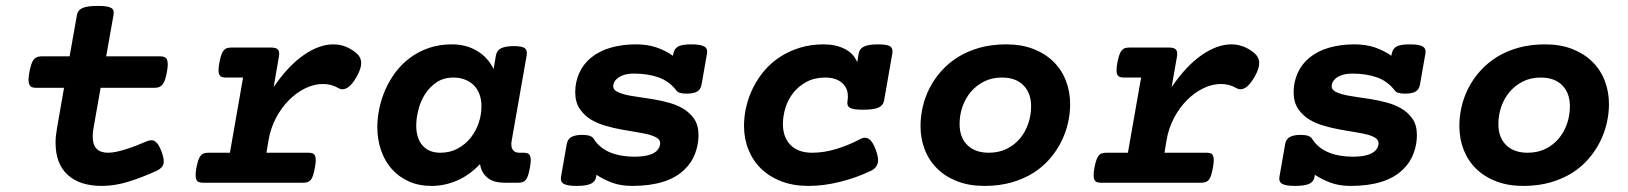

<svg xmlns="http://www.w3.org/2000/svg" viewBox="-20 -610 5436 641"><path d="M334.5 -421.9H515.6Q523.9 -421.9 529.3 -419.4Q534.7 -417 537.4 -411.1Q540 -405.3 540 -395Q540 -384.8 537.1 -369.1Q534.2 -353.5 530.8 -343.5Q527.3 -333.5 522.5 -327.6Q517.6 -321.8 511.5 -319.3Q505.4 -316.9 497.1 -316.9H315.9L292 -181.2Q290.5 -173.8 290 -167Q289.6 -160.2 289.6 -154.3Q289.6 -126 302.7 -113Q315.9 -100.1 340.8 -100.1Q353 -100.1 368.4 -103.3Q383.8 -106.4 400.6 -111.8Q417.5 -117.2 435.1 -124Q452.6 -130.9 469.7 -138.2Q478 -141.6 484.9 -141.8Q491.7 -142.1 497.8 -137.9Q503.9 -133.8 509.3 -125.2Q514.6 -116.7 520 -102.1Q529.8 -74.7 525.4 -61.5Q521 -48.3 503.4 -40Q454.6 -17.6 408.7 -3.4Q362.8 10.7 320.3 10.7Q246.1 10.7 205.8 -26.4Q165.5 -63.5 165.5 -133.3Q165.5 -154.8 169.9 -179.7L193.8 -316.9H99.6Q91.3 -316.9 85.9 -319.3Q80.6 -321.8 77.9 -327.6Q75.2 -333.5 75.2 -343.5Q75.2 -353.5 78.1 -369.1Q81.1 -384.8 84.5 -395Q87.9 -405.3 92.5 -411.1Q97.2 -417 103.5 -419.4Q109.9 -421.9 118.2 -421.9H212.4L236.8 -559.6Q239.7 -576.2 255.6 -583.3Q271.5 -590.3 306.6 -590.3Q324.2 -590.3 335 -588.6Q345.7 -586.9 351.6 -583.3Q357.4 -579.6 358.9 -573.7Q360.4 -567.9 358.9 -559.6Z M885.7 -451.2Q902.3 -451.2 908.2 -444.1Q914.1 -437 911.1 -420.4L893.6 -319.3Q941.9 -390.1 993.7 -426Q1045.4 -461.9 1092.8 -461.9Q1133.3 -461.9 1167.5 -434.6Q1184.6 -420.9 1185.8 -402.1Q1187 -383.3 1171.9 -356Q1155.3 -326.2 1139.6 -316.9Q1124 -307.6 1109.9 -315.9Q1085.9 -329.6 1058.1 -329.6Q1028.8 -329.6 999.5 -315.4Q970.2 -301.3 945.1 -276.1Q919.9 -251 901.6 -216.6Q883.3 -182.1 876.5 -141.6L869.6 -100.1H1009.8Q1018.1 -100.1 1023.4 -98.1Q1028.8 -96.2 1031.5 -90.6Q1034.2 -85 1034.2 -75.2Q1034.2 -65.4 1031.2 -49.8Q1028.3 -34.2 1025.1 -24.4Q1022 -14.6 1017.3 -9.3Q1012.7 -3.9 1006.6 -2Q1000.5 0 992.2 0H658.2Q649.9 0 644.3 -2Q638.7 -3.9 636 -9.3Q633.3 -14.6 633.1 -24.4Q632.8 -34.2 635.7 -49.8Q638.7 -65.4 642.1 -75.2Q645.5 -85 650.1 -90.6Q654.8 -96.2 661.1 -98.1Q667.5 -100.1 675.8 -100.1H747.6L791.5 -351.1H734.4Q726.1 -351.1 720.7 -353Q715.3 -355 712.4 -360.4Q709.5 -365.7 709.5 -375.5Q709.5 -385.3 712.4 -400.9Q715.3 -416.5 718.8 -426.3Q722.2 -436 726.8 -441.7Q731.4 -447.3 737.5 -449.2Q743.7 -451.2 752 -451.2Z M1582.5 -62Q1546.4 -24.4 1505.1 -6.8Q1463.9 10.7 1420.9 10.7Q1377.9 10.7 1344.2 -4.6Q1310.5 -20 1287.4 -46.4Q1264.2 -72.8 1252 -108.6Q1239.7 -144.5 1239.7 -185.5Q1239.7 -216.3 1246.6 -248.8Q1253.4 -281.2 1267.1 -312Q1280.8 -342.8 1301.3 -369.9Q1321.8 -397 1349.6 -417.5Q1377.4 -438 1412.1 -450Q1446.8 -461.9 1489.3 -461.9Q1536.6 -461.9 1573 -439.9Q1609.4 -418 1627.9 -379.4L1635.7 -425.3Q1638.7 -441.9 1653.3 -449Q1668 -456.1 1695.8 -456.1Q1723.1 -456.1 1732.2 -449Q1741.2 -441.9 1738.3 -425.3L1688.5 -141.6Q1684.6 -122.1 1691.2 -111.1Q1697.8 -100.1 1713.4 -100.1H1727.5Q1735.8 -100.1 1741.2 -98.1Q1746.6 -96.2 1749.3 -90.6Q1752 -85 1752 -75.2Q1752 -65.4 1749 -49.8Q1746.1 -34.2 1742.9 -24.4Q1739.7 -14.6 1735.1 -9.3Q1730.5 -3.9 1724.4 -2Q1718.3 0 1710 0H1663.6Q1648.9 0 1635.5 -3.2Q1622.1 -6.3 1611.3 -13.7Q1600.6 -21 1593 -33Q1585.4 -44.9 1582.5 -62ZM1450.2 -100.1Q1482.9 -100.1 1508.5 -114.3Q1534.2 -128.4 1551.8 -150.6Q1569.3 -172.9 1578.4 -200.4Q1587.4 -228 1587.4 -254.9Q1587.4 -278.3 1580.3 -296.4Q1573.2 -314.5 1560.8 -326.4Q1548.3 -338.4 1531.2 -344.7Q1514.2 -351.1 1494.1 -351.1Q1460.9 -351.1 1437.3 -335Q1413.6 -318.8 1398.4 -294.7Q1383.3 -270.5 1376.5 -242.4Q1369.6 -214.4 1369.6 -190.9Q1369.6 -148.4 1390.6 -124.3Q1411.6 -100.1 1450.2 -100.1Z M1970.2 -20Q1967.8 -3.4 1952.1 3.7Q1936.5 10.7 1905.3 10.7Q1874 10.7 1862.1 3.7Q1850.1 -3.4 1853 -20L1872.1 -128.9Q1875 -145.5 1887.7 -152.6Q1900.4 -159.7 1924.3 -159.7Q1940.4 -159.7 1949.5 -156.2Q1958.5 -152.8 1962.4 -146Q1972.7 -129.9 1987.3 -118.4Q2002 -106.9 2019.5 -100.1Q2037.1 -93.3 2057.1 -90.1Q2077.1 -86.9 2098.1 -86.9Q2123.5 -86.9 2140.9 -91.1Q2158.2 -95.2 2168.5 -103Q2177.2 -109.9 2180.7 -117.9Q2184.1 -126 2184.1 -131.3Q2184.1 -142.1 2174.6 -148.7Q2165 -155.3 2148.4 -160.2Q2129.9 -165 2105.2 -168.9Q2080.6 -172.9 2054 -177.7Q2027.3 -182.6 2001.2 -190.2Q1975.1 -197.8 1953.6 -210.4Q1930.2 -224.6 1915.3 -246.8Q1900.4 -269 1900.4 -302.7Q1900.4 -335 1913.3 -365Q1926.3 -395 1952.6 -417Q1980.5 -439.9 2019 -450.9Q2057.6 -461.9 2102.5 -461.9Q2142.1 -461.9 2172.4 -451.4Q2202.6 -440.9 2226.6 -423.8L2228 -431.2Q2231.4 -447.8 2244.1 -454.8Q2256.8 -461.9 2288.1 -461.9Q2319.3 -461.9 2331.3 -454.8Q2343.3 -447.8 2340.3 -431.2L2322.3 -328.1Q2319.3 -311.5 2307.6 -304.4Q2295.9 -297.4 2272 -297.4Q2245.6 -297.4 2238.3 -307.6Q2213.9 -339.4 2178.2 -351.8Q2142.6 -364.3 2096.2 -364.3Q2077.6 -364.3 2064.2 -360.1Q2050.8 -356 2042 -349.1Q2027.3 -337.4 2027.3 -322.3Q2027.3 -312 2036.9 -305.9Q2046.4 -299.8 2062 -295.4Q2080.1 -290.5 2105.2 -287.1Q2130.4 -283.7 2157.2 -279.3Q2184.1 -274.9 2210.7 -267.8Q2237.3 -260.7 2258.8 -248.5Q2282.2 -234.9 2297.1 -213.6Q2312 -192.4 2312 -158.7Q2312 -127.9 2300.8 -97.7Q2289.6 -67.4 2265.6 -44.4Q2237.3 -16.6 2193.4 -2.9Q2149.4 10.7 2090.8 10.7Q2052.7 10.7 2023.9 0Q1995.1 -10.7 1971.2 -26.4Z M2846.7 -431.2Q2849.6 -447.8 2865 -454.8Q2880.4 -461.9 2911.6 -461.9Q2942.9 -461.9 2952.4 -454.8Q2961.9 -447.8 2959 -431.2L2931.6 -274.4Q2928.7 -257.8 2912.6 -250.7Q2896.5 -243.7 2861.3 -243.7Q2843.8 -243.7 2833 -245.4Q2822.3 -247.1 2816.7 -250.7Q2811 -254.4 2809.6 -260.3Q2808.1 -266.1 2809.6 -274.4Q2812 -289.6 2809.1 -303.2Q2806.2 -316.9 2796.9 -327.6Q2787.6 -338.4 2772.5 -344.7Q2757.3 -351.1 2735.4 -351.1Q2699.2 -351.1 2672.6 -336.7Q2646 -322.3 2628.4 -300Q2610.8 -277.8 2602.3 -250.2Q2593.8 -222.7 2593.8 -196.3Q2593.8 -151.4 2619.4 -125.7Q2645 -100.1 2691.4 -100.1Q2730.5 -100.1 2771.7 -112.5Q2813 -125 2852.5 -146Q2868.2 -154.3 2880.9 -146Q2893.6 -137.7 2903.8 -109.9Q2914.6 -81.1 2910.2 -64.9Q2905.8 -48.8 2889.2 -40.5Q2840.8 -17.1 2785.6 -3.2Q2730.5 10.7 2679.2 10.7Q2628.9 10.7 2589.1 -4.4Q2549.3 -19.5 2521.5 -46.4Q2493.7 -73.2 2478.8 -110.1Q2463.9 -147 2463.9 -189.9Q2463.9 -222.2 2471.7 -254.9Q2479.5 -287.6 2494.6 -317.9Q2509.8 -348.1 2532.2 -374.5Q2554.7 -400.9 2584.5 -420.2Q2614.3 -439.5 2650.6 -450.7Q2687 -461.9 2730.5 -461.9Q2770 -461.9 2800 -446.8Q2830.1 -431.6 2841.8 -402.3Z M3266.6 10.7Q3216.3 10.7 3176.8 -4.4Q3137.2 -19.5 3109.6 -46.4Q3082 -73.2 3067.6 -109.9Q3053.2 -146.5 3053.2 -189.5Q3053.2 -221.2 3060.8 -253.9Q3068.4 -286.6 3084 -316.9Q3099.6 -347.2 3123.3 -373.5Q3147 -399.9 3178.7 -419.7Q3210.4 -439.5 3250.7 -450.7Q3291 -461.9 3339.8 -461.9Q3389.6 -461.9 3429.2 -446.8Q3468.8 -431.6 3496.3 -404.8Q3523.9 -377.9 3538.3 -341.3Q3552.7 -304.7 3552.7 -261.7Q3552.7 -231 3545.4 -199Q3538.1 -167 3522.9 -136.7Q3507.8 -106.4 3484.6 -79.6Q3461.4 -52.7 3429.7 -32.7Q3397.9 -12.7 3357.2 -1Q3316.4 10.7 3266.6 10.7ZM3325.2 -351.1Q3291.5 -351.1 3265.4 -337.9Q3239.3 -324.7 3220.9 -303Q3202.6 -281.2 3193.1 -253.4Q3183.6 -225.6 3183.6 -195.8Q3183.6 -151.4 3209.5 -125.7Q3235.4 -100.1 3281.2 -100.1Q3314.5 -100.1 3340.8 -113Q3367.2 -126 3385.3 -147.7Q3403.3 -169.4 3412.8 -197.3Q3422.4 -225.1 3422.4 -254.9Q3422.4 -299.3 3396.7 -325.2Q3371.1 -351.1 3325.2 -351.1Z M3883.8 -451.2Q3900.4 -451.2 3906.2 -444.1Q3912.1 -437 3909.2 -420.4L3891.6 -319.3Q3939.9 -390.1 3991.7 -426Q4043.5 -461.9 4090.8 -461.9Q4131.3 -461.9 4165.5 -434.6Q4182.6 -420.9 4183.8 -402.1Q4185.1 -383.3 4169.9 -356Q4153.3 -326.2 4137.7 -316.9Q4122.1 -307.6 4107.9 -315.9Q4084 -329.6 4056.2 -329.6Q4026.9 -329.6 3997.6 -315.4Q3968.3 -301.3 3943.1 -276.1Q3918 -251 3899.7 -216.6Q3881.3 -182.1 3874.5 -141.6L3867.7 -100.1H4007.8Q4016.1 -100.1 4021.5 -98.1Q4026.9 -96.2 4029.5 -90.6Q4032.2 -85 4032.2 -75.2Q4032.2 -65.4 4029.3 -49.8Q4026.4 -34.2 4023.2 -24.4Q4020 -14.6 4015.4 -9.3Q4010.7 -3.9 4004.6 -2Q3998.5 0 3990.2 0H3656.2Q3647.9 0 3642.3 -2Q3636.7 -3.9 3634 -9.3Q3631.3 -14.6 3631.1 -24.4Q3630.9 -34.2 3633.8 -49.8Q3636.7 -65.4 3640.1 -75.2Q3643.6 -85 3648.2 -90.6Q3652.8 -96.2 3659.2 -98.1Q3665.5 -100.1 3673.8 -100.1H3745.6L3789.6 -351.1H3732.4Q3724.1 -351.1 3718.8 -353Q3713.4 -355 3710.4 -360.4Q3707.5 -365.7 3707.5 -375.5Q3707.5 -385.3 3710.4 -400.9Q3713.4 -416.5 3716.8 -426.3Q3720.2 -436 3724.9 -441.7Q3729.5 -447.3 3735.6 -449.2Q3741.7 -451.2 3750 -451.2Z M4368.7 -20Q4366.2 -3.4 4350.6 3.7Q4335 10.7 4303.7 10.7Q4272.5 10.7 4260.5 3.7Q4248.5 -3.4 4251.5 -20L4270.5 -128.9Q4273.4 -145.5 4286.1 -152.6Q4298.8 -159.7 4322.8 -159.7Q4338.9 -159.7 4347.9 -156.2Q4356.9 -152.8 4360.8 -146Q4371.1 -129.9 4385.7 -118.4Q4400.4 -106.9 4418 -100.1Q4435.5 -93.3 4455.6 -90.1Q4475.6 -86.9 4496.6 -86.9Q4522 -86.9 4539.3 -91.1Q4556.6 -95.2 4566.9 -103Q4575.7 -109.9 4579.1 -117.9Q4582.5 -126 4582.5 -131.3Q4582.5 -142.1 4573 -148.7Q4563.5 -155.3 4546.9 -160.2Q4528.3 -165 4503.7 -168.9Q4479 -172.9 4452.4 -177.7Q4425.8 -182.6 4399.7 -190.2Q4373.5 -197.8 4352.1 -210.4Q4328.6 -224.6 4313.7 -246.8Q4298.8 -269 4298.8 -302.7Q4298.8 -335 4311.8 -365Q4324.7 -395 4351.1 -417Q4378.9 -439.9 4417.5 -450.9Q4456.1 -461.9 4501 -461.9Q4540.5 -461.9 4570.8 -451.4Q4601.1 -440.9 4625 -423.8L4626.5 -431.2Q4629.9 -447.8 4642.6 -454.8Q4655.3 -461.9 4686.5 -461.9Q4717.8 -461.9 4729.7 -454.8Q4741.7 -447.8 4738.8 -431.2L4720.7 -328.1Q4717.8 -311.5 4706.1 -304.4Q4694.3 -297.4 4670.4 -297.4Q4644 -297.4 4636.7 -307.6Q4612.3 -339.4 4576.7 -351.8Q4541 -364.3 4494.6 -364.3Q4476.1 -364.3 4462.6 -360.1Q4449.2 -356 4440.4 -349.1Q4425.8 -337.4 4425.8 -322.3Q4425.8 -312 4435.3 -305.9Q4444.8 -299.8 4460.4 -295.4Q4478.5 -290.5 4503.7 -287.1Q4528.8 -283.7 4555.7 -279.3Q4582.5 -274.9 4609.1 -267.8Q4635.7 -260.7 4657.2 -248.5Q4680.7 -234.9 4695.6 -213.6Q4710.4 -192.4 4710.4 -158.7Q4710.4 -127.9 4699.2 -97.7Q4688 -67.4 4664.1 -44.4Q4635.7 -16.6 4591.8 -2.9Q4547.9 10.7 4489.3 10.7Q4451.2 10.7 4422.4 0Q4393.6 -10.7 4369.6 -26.4Z M5065.4 10.7Q5015.1 10.7 4975.6 -4.4Q4936 -19.5 4908.4 -46.4Q4880.9 -73.2 4866.5 -109.9Q4852.1 -146.5 4852.1 -189.5Q4852.1 -221.2 4859.6 -253.9Q4867.2 -286.6 4882.8 -316.9Q4898.4 -347.2 4922.1 -373.5Q4945.8 -399.9 4977.5 -419.7Q5009.3 -439.5 5049.6 -450.7Q5089.8 -461.9 5138.7 -461.9Q5188.5 -461.9 5228 -446.8Q5267.6 -431.6 5295.2 -404.8Q5322.8 -377.9 5337.2 -341.3Q5351.6 -304.7 5351.6 -261.7Q5351.6 -231 5344.2 -199Q5336.9 -167 5321.8 -136.7Q5306.6 -106.4 5283.4 -79.6Q5260.3 -52.7 5228.5 -32.7Q5196.8 -12.7 5156 -1Q5115.2 10.7 5065.4 10.7ZM5124 -351.1Q5090.3 -351.1 5064.2 -337.9Q5038.1 -324.7 5019.8 -303Q5001.5 -281.2 4991.9 -253.4Q4982.4 -225.6 4982.4 -195.8Q4982.4 -151.4 5008.3 -125.7Q5034.2 -100.1 5080.1 -100.1Q5113.3 -100.1 5139.6 -113Q5166 -126 5184.1 -147.7Q5202.1 -169.4 5211.7 -197.3Q5221.2 -225.1 5221.2 -254.9Q5221.2 -299.3 5195.6 -325.2Q5169.9 -351.1 5124 -351.1Z"/></svg>

Font: Courier Prime
Style: Bold Italic
Weight: 700
Monospace: yes
Designer: Alan Dague-Greene
Foundry: Quote-Unquote Apps
Version: Version 1.202